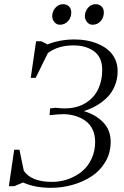

<svg xmlns="http://www.w3.org/2000/svg" viewBox="-20 -902 601 930"><path d="M22.9 0 48.8 -176.8H74.2L95.2 -75.2Q131.3 -21 231.9 -21Q272.5 -21 309.8 -34.2Q347.2 -47.4 376.5 -71.3Q405.8 -95.2 423.3 -132.6Q440.9 -169.9 440.9 -214.8Q440.9 -248.5 428.5 -274.7Q416 -300.8 394.3 -316.4Q372.6 -332 346.2 -340.1Q319.8 -348.1 290 -349.1Q267.6 -349.1 220.2 -344.2L222.2 -372.1L223.1 -377L249 -379.9Q274.9 -377 293.9 -377Q352.5 -377 394.3 -402.8Q436 -428.7 455.6 -470.2Q475.1 -511.7 475.1 -563Q475.1 -624.5 435.8 -653.3Q396.5 -682.1 335.9 -682.1Q260.7 -682.1 211.9 -645L152.8 -524.9H128.9L154.8 -702.1H180.2L210 -687Q271 -710.9 340.8 -710.9Q372.6 -710.9 402.1 -705.3Q431.6 -699.7 458.7 -687.7Q485.8 -675.8 505.9 -658.2Q525.9 -640.6 537.8 -615Q549.8 -589.4 549.8 -558.1Q549.8 -518.6 535.6 -485.1Q521.5 -451.7 497.1 -428.2Q472.7 -404.8 445.1 -389.2Q417.5 -373.5 386.2 -363.8Q444.3 -346.7 480.2 -309.1Q516.1 -271.5 516.1 -214.8Q516.1 -161.6 490.7 -118.4Q465.3 -75.2 423.8 -48.1Q382.3 -21 331.5 -6.6Q280.8 7.8 227.1 7.8Q148.9 7.8 91.8 -18.1L48.8 0ZM232.9 -823.2Q232.9 -846.7 248.3 -864.3Q263.7 -881.8 286.1 -881.8Q302.2 -881.8 313.7 -871.3Q325.2 -860.8 325.2 -841.8Q325.2 -817.4 309.6 -799.8Q293.9 -782.2 270 -782.2Q254.4 -782.2 243.7 -794.9Q232.9 -807.6 232.9 -823.2ZM391.1 -823.2Q391.1 -846.7 406.2 -864.3Q421.4 -881.8 443.8 -881.8Q460 -881.8 471.4 -871.3Q482.9 -860.8 482.9 -841.8Q482.9 -816.9 467.5 -799.6Q452.1 -782.2 428.2 -782.2Q412.6 -782.2 401.9 -794.9Q391.1 -807.6 391.1 -823.2Z"/></svg>

Font: Dihjauti S
Style: Italic
Weight: 400
Italic angle: -9°
Designer: T. Christopher White
Version: Version 3.0.0